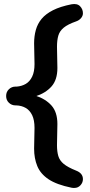

<svg xmlns="http://www.w3.org/2000/svg" viewBox="-20 -718 441 940"><path d="M345 202Q341 202 337.5 202Q334 202 330 201Q257 186 217.5 159.5Q178 133 162.5 95Q147 57 147 10L149 -92Q149 -130 137.5 -154Q126 -178 106 -189.5Q86 -201 60 -202H56Q37 -202 23.5 -215Q10 -228 10 -248Q10 -268 23.5 -281Q37 -294 56 -294H62Q87 -296 106.5 -307.5Q126 -319 137.5 -343Q149 -367 149 -404L147 -506Q147 -541 155.5 -571.5Q164 -602 184 -626Q204 -650 239.5 -668Q275 -686 330 -697Q358 -702 372 -687.5Q386 -673 386 -653Q386 -640 376.5 -629Q367 -618 352 -613Q312 -599 292 -582.5Q272 -566 265.5 -543.5Q259 -521 259 -489L261 -385Q261 -327 232 -294.5Q203 -262 153 -246V-250Q203 -234 232 -201.5Q261 -169 261 -111L259 -7Q259 24 265.5 46Q272 68 292 84.5Q312 101 352 117Q386 130 386 159Q386 176 374 189Q362 202 345 202Z"/></svg>

Font: Quicksand Variable Light
Style: Regular
Weight: 300
Designer: Andrew Paglinawan
Foundry: Andrew Paglinawan
Version: Version 3.004